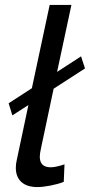

<svg xmlns="http://www.w3.org/2000/svg" viewBox="-20 -750 364 777"><path d="M15 -332 109 -393 181 -730H269L211 -459L308 -522L324 -473L197 -391L147 -155Q141 -129 141 -116Q141 -73 185 -73Q196 -73 211.5 -76.5Q227 -80 241 -85L238 -14Q215 -5 184.5 1Q154 7 131 7Q89 7 66.5 -13.5Q44 -34 44 -71Q44 -79 45 -87Q46 -95 48 -103L95 -325L30 -283Z"/></svg>

Font: PTCRaleway Medium
Style: Italic
Weight: 500
Italic angle: -12°
Designer: Matt McInerney, Pablo Impallari, Rodrigo Fuenzalida
Foundry: Matt McInerney, Pablo Impallari, Rodrigo Fuenzalida
Version: Version 3.000g; ttfautohint (v1.5) -l 8 -r 28 -G 28 -x 14 -D